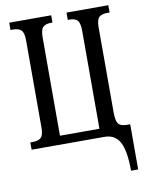

<svg xmlns="http://www.w3.org/2000/svg" viewBox="-99 -784 813 1063"><g transform="rotate(-10 308.0 -252.0)"><path d="M438 0H28V-41H42Q74 -41 88.5 -55Q103 -69 103 -110V-600Q103 -644 88.5 -658.5Q74 -673 42 -673H28V-714H264V-673H255Q224 -673 210 -658.5Q196 -644 196 -600V-49H418V-600Q418 -644 404 -658.5Q390 -673 359 -673H350V-714H585V-673H571Q540 -673 525.5 -659Q511 -645 511 -603V-126Q511 -77 523.5 -60.5Q536 -44 572 -44H590V210H550Q550 99 523.5 49.5Q497 0 438 0Z"/></g></svg>

Font: Noto Serif Cond
Style: Regular
Weight: 400
Width: 3
Designer: Monotype Design Team
Foundry: Monotype Imaging Inc.
Version: Version 1.001